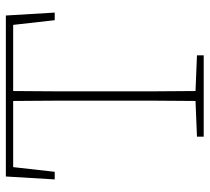

<svg xmlns="http://www.w3.org/2000/svg" viewBox="-50 -666 716 656"><g transform="rotate(-90 308.0 -338.0)"><path d="M23 -509 33 -676H583L593 -509H567L551 -651H325Q324 -581 324 -511Q324 -441 324 -370V-307Q324 -237 324 -167Q324 -97 325 -28L447 -23V0H169V-23L291 -28Q292 -97 292 -167Q292 -237 292 -307V-370Q292 -441 292 -511Q292 -581 291 -651H65L49 -509Z"/></g></svg>

Font: Source Serif 4 SmText ExtraLight
Style: Regular
Weight: 200
Designer: Frank Grießhammer
Foundry: Adobe
Version: Version 4.005;hotconv 1.1.0;makeotfexe 2.6.0